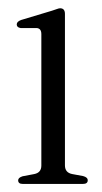

<svg xmlns="http://www.w3.org/2000/svg" viewBox="-20 -456 252 476"><path d="M141 -421.5V-46Q141 -28 159 -24.5L186 -19.5Q197.5 -16.5 197.5 -9Q197.5 0 185.5 0H36.5Q25 0 25 -9Q25 -15.5 36 -19L65 -24.5Q82.5 -28 82.5 -45.5V-371.5Q82.5 -385.5 71 -386.5H31Q21.5 -388 21.5 -395.5Q21.5 -402.5 32.5 -406.5L109 -429.5Q115.5 -431.5 120.8 -433.5Q126 -435.5 129 -435.5Q141 -435.5 141 -421.5Z"/></svg>

Font: Fraunces 144pt Soft Light
Style: Regular
Weight: 300
Version: Version 1.000;[0bf87f6ff]